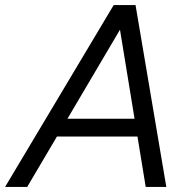

<svg xmlns="http://www.w3.org/2000/svg" viewBox="-40 -735 754 755"><path d="M153 -198 168 -268H537L522 -198ZM-20 0 407 -715H493L614 0H533L424 -666H460L67 0Z"/></svg>

Font: Wix Madefor Text
Style: Italic
Weight: 400
Italic angle: -12°
Designer: Dalton Maag Ltd
Foundry: Dalton Maag Ltd
Version: Version 3.100